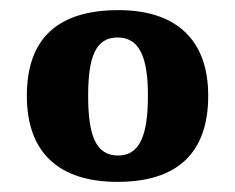

<svg xmlns="http://www.w3.org/2000/svg" viewBox="-20 -739 464 379"><path d="M212 -380C329 -380 391 -436 391 -550C391 -664 324 -719 214 -719C95 -719 33 -664 33 -550C33 -436 98 -380 212 -380ZM213 -432C169 -432 154 -472 154 -550C154 -627 169 -665 212 -665C255 -665 272 -627 272 -550C272 -472 256 -432 213 -432Z"/></svg>

Font: Noto Serif Hebrew SemiCondensed ExtraBold
Style: Regular
Weight: 800
Width: 4
Designer: Monotype Design Team
Foundry: Monotype Imaging Inc.
Version: Version 2.004